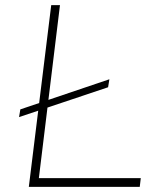

<svg xmlns="http://www.w3.org/2000/svg" viewBox="-20 -726 604 746"><path d="M405 -418 400 -387 54 -271 59 -301ZM179 -706H213L131 -34H527L523 0H92Z"/></svg>

Font: Josefin Sans ExtraLight
Style: Italic
Weight: 250
Italic angle: -7°
Designer: Santiago Orozco
Foundry: Typemade
Version: Version 2.000